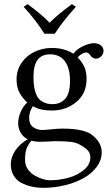

<svg xmlns="http://www.w3.org/2000/svg" viewBox="-20 -671 540 929"><path d="M194.8 -507.8Q155.3 -571.8 94.2 -638.2L113.8 -650.9Q184.6 -598.6 220.2 -561Q259.3 -601.1 328.1 -650.9L347.2 -638.2Q280.3 -564 245.1 -507.8ZM318.8 -278.8Q318.8 -341.3 293.9 -374.8Q269 -408.2 222.2 -408.2Q142.1 -408.2 142.1 -301.8Q142.1 -279.3 143.6 -262.7Q145 -246.1 150.6 -227.1Q156.2 -208 165.8 -195.8Q175.3 -183.6 192.9 -175.3Q210.4 -167 234.9 -167Q250.5 -167 263.9 -171.6Q277.3 -176.3 290.5 -187.7Q303.7 -199.2 311.3 -222.4Q318.8 -245.6 318.8 -278.8ZM131.8 9.8Q112.3 33.7 106.7 53.7Q101.1 73.7 101.1 104Q101.1 127.9 114.5 147.5Q127.9 167 147.7 178.2Q167.5 189.5 187 195.3Q206.5 201.2 221.2 201.2Q268.1 201.2 311.8 189Q355.5 176.8 386.2 150.9Q417 125 417 90.8Q417 71.3 406.2 58.3Q395.5 45.4 366.2 28.8Q346.7 18.1 319.3 15.1Q292 12.2 245.1 12.2Q240.2 12.2 214.8 13.7Q189.5 15.1 171.9 15.1Q152.3 15.1 131.8 9.8ZM443.8 -387.2Q436 -387.2 427.5 -392.8Q418.9 -398.4 416 -404.8Q407.7 -417 396 -417Q386.7 -417 374 -408.9Q361.3 -400.9 356 -393.1Q378.4 -369.6 388.7 -346.2Q398.9 -322.8 398.9 -289.1Q398.9 -218.8 349.4 -177.5Q299.8 -136.2 230 -136.2Q174.8 -136.2 139.2 -157.2Q121.1 -131.8 121.1 -99.1Q121.1 -69.8 140.4 -55.9Q159.7 -42 185.1 -42Q187 -42 190.9 -42.2Q194.8 -42.5 201.9 -43Q209 -43.5 214.8 -43.9Q254.9 -48.8 282.2 -48.8Q388.7 -48.8 428.2 -16.1Q472.2 20.5 472.2 64.9Q472.2 104 447.3 137.2Q422.4 170.4 382.1 192.1Q341.8 213.9 292 225.8Q242.2 237.8 190.9 237.8Q160.2 237.8 133.3 231.9Q106.4 226.1 83 213.6Q59.6 201.2 45.9 178.2Q32.2 155.3 32.2 124Q32.2 90.8 53.2 58.6Q74.2 26.4 113.8 2.9Q93.3 -7.3 80.6 -27.8Q67.9 -48.3 67.9 -74.2Q67.9 -101.1 79.8 -129.2Q91.8 -157.2 111.8 -174.8Q86.9 -198.7 73.5 -224.4Q60.1 -250 60.1 -287.1Q60.1 -331.5 84.2 -366.7Q108.4 -401.9 147.2 -420.4Q186 -439 231 -439Q291.5 -439 335 -411.1Q353 -434.6 382.8 -448.2Q412.6 -461.9 435.1 -461.9Q455.1 -461.9 468 -451.4Q481 -440.9 481 -424.8Q481 -410.2 469.5 -398.7Q458 -387.2 443.8 -387.2Z"/></svg>

Font: Linux Libertine G
Style: Regular
Weight: 400
Designer: Philipp H. Poll
Foundry: Philipp H. Poll
Version: Version 4.7.5